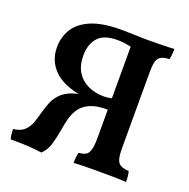

<svg xmlns="http://www.w3.org/2000/svg" viewBox="-123 -797 911 925"><g transform="rotate(20 332.0 -335.0)"><path d="M348 3Q348 -12 349.5 -27Q351 -42 354 -51Q377 -53 390 -60.5Q403 -68 409 -89Q415 -110 415 -150V-637L420 -616Q401 -621 381.5 -623.5Q362 -626 345 -626Q274 -626 244.5 -591Q215 -556 215 -501Q215 -449 236 -415.5Q257 -382 293.5 -365Q330 -348 375 -348Q385 -348 394 -349Q403 -350 415 -353V-310H323Q246 -314 192 -337Q138 -360 110 -400.5Q82 -441 82 -495Q82 -544 106.5 -586Q131 -628 189 -653.5Q247 -679 346 -679Q374 -679 412 -677.5Q450 -676 491 -676Q510 -676 534.5 -676.5Q559 -677 581 -677.5Q603 -678 617 -679Q617 -667 615.5 -652Q614 -637 611 -625Q584 -624 569 -616Q554 -608 548.5 -588.5Q543 -569 543 -531V-146Q543 -109 548.5 -89Q554 -69 569 -61Q584 -53 611 -51Q614 -40 615.5 -26.5Q617 -13 617 3Q591 1 553.5 0.5Q516 0 486 0Q470 0 445.5 0Q421 0 395 0.5Q369 1 348 3ZM185 9Q157 5 131.5 3Q106 1 80 0.5Q54 0 25 0Q22 -8 20.5 -18Q19 -28 18.5 -37Q18 -46 18 -51Q54 -55 73 -72Q92 -89 101.5 -114Q111 -139 118 -166Q126 -195 136 -222Q146 -249 167 -272Q188 -295 225.5 -309Q263 -323 325 -323H415V-295Q359 -295 326 -280.5Q293 -266 275.5 -241.5Q258 -217 250 -186.5Q242 -156 237 -124Q230 -83 220 -49Q210 -15 185 9Z"/></g></svg>

Font: Vollkorn SemiBold
Style: Regular
Weight: 600
Designer: Friedrich Althausen
Foundry: Friedrich Althausen
Version: Version 5.000